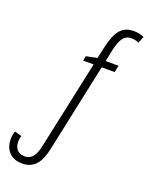

<svg xmlns="http://www.w3.org/2000/svg" viewBox="-266 -855 918 1187"><g transform="rotate(20 193.0 -262.0)"><path d="M32 241C111 241 149 187 168 97L292 -486H377L387 -531H302L317 -605C334 -681 355 -718 405 -718C422 -718 439 -714 453 -707L471 -751C455 -759 429 -765 404 -765C322 -765 289 -713 265 -609L248 -532L176 -517L170 -486H239L115 93C102 156 80 194 32 194C-15 194 -36 162 -36 121C-36 108 -33 95 -30 83L-76 70C-81 85 -85 102 -85 122C-85 187 -48 241 32 241Z"/></g></svg>

Font: Noto Sans Condensed Light
Style: Italic
Weight: 300
Width: 3
Italic angle: -12°
Designer: Monotype Design Team
Foundry: Monotype Imaging Inc.
Version: Version 2.013